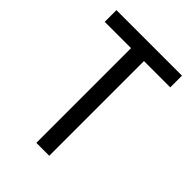

<svg xmlns="http://www.w3.org/2000/svg" viewBox="-205 -797 893 893"><g transform="rotate(45 241.5 -350.0)"><path d="M199 0H284V-623H457V-700H26V-623H199Z"/></g></svg>

Font: Finlandica
Style: Regular
Weight: 400
Designer: Niklas Ekholm, Juho Hiilivirta, Jaakko Suomalainen
Foundry: Helsinki Type Studio
Version: Version 2.000;Glyphs 3.2 (3202)